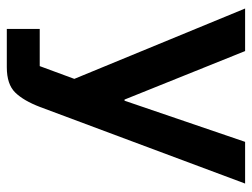

<svg xmlns="http://www.w3.org/2000/svg" viewBox="-108 -432 740 564"><g transform="rotate(90 262.0 -150.0)"><path d="M65 200V103.3H174.2L211.7 1.7L5 -500H130L272.5 -145.8H275.8L396.7 -500H519.2L332.5 0L294.2 102.5Q275.8 150.8 251.7 175.4Q227.5 200 177.5 200Z"/></g></svg>

Font: Funnel Sans SemiBold
Style: Regular
Weight: 600
Designer: NORD ID, Kristian Moeller
Foundry: Dicotype
Version: Version 1.000